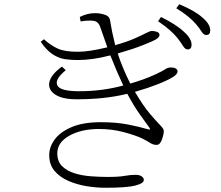

<svg xmlns="http://www.w3.org/2000/svg" viewBox="-20 -839 1040 905"><path d="M817 -659Q787 -697 725 -739L739 -759Q813 -722 846 -690Q883 -658 883 -628Q883 -606 864 -606Q853 -606 843 -622Q833 -638 817 -659ZM904 -725Q873 -762 811 -800L825 -819Q899 -788 932 -758Q971 -726 971 -696Q971 -674 952 -674Q940 -674 930.5 -689.5Q921 -705 904 -725ZM676 -230Q686 -227 687 -229.5Q688 -232 683 -239Q669 -258 640 -298.5Q611 -339 580 -397Q476 -371 342 -371Q272 -371 238.5 -394.5Q205 -418 213 -453Q221 -488 272 -525L290 -508Q237 -465 250 -437Q263 -409 353 -409Q463 -409 561 -436Q530 -502 500 -578Q417 -556 345 -556Q316 -556 287 -560Q258 -564 229 -582.5Q200 -601 172 -642L187 -654Q219 -625 252 -610Q285 -595 347 -595Q400 -595 486 -616L453 -710Q448 -726 438 -734Q428 -742 405 -742Q380 -742 360 -738L356 -759Q391 -777 428 -777Q449 -777 471.5 -770.5Q494 -764 498 -747Q507 -690 523 -626Q579 -642 614 -657.5Q649 -673 668 -683Q687 -693 696 -693Q708 -693 719.5 -689Q731 -685 732 -675Q732 -663 713 -652Q699 -644 650.5 -625Q602 -606 535 -587Q554 -526 594 -445Q665 -466 714 -489Q748 -505 759.5 -513Q771 -521 785 -521Q815 -521 817 -503Q817 -490 797 -477Q740 -442 616 -406Q655 -340 686 -303.5Q717 -267 734.5 -249.5Q752 -232 752 -222Q752 -205 743 -180.5Q734 -156 718 -156Q702 -156 687.5 -165.5Q673 -175 649 -187Q619 -201 564 -216Q509 -231 446 -231Q364 -231 307 -199.5Q250 -168 250 -116Q250 -78 273 -55.5Q296 -33 332 -22Q368 -11 409.5 -8Q451 -5 489 -5Q540 -5 567.5 -10Q595 -15 619 -15Q638 -15 648 -7.5Q658 0 658 9Q658 25 618.5 35.5Q579 46 476 46Q434 46 388 38.5Q342 31 302 13.5Q262 -4 237 -33.5Q212 -63 212 -108Q212 -147 238.5 -182.5Q265 -218 319 -240.5Q373 -263 455 -263Q529 -263 584 -252Q639 -241 676 -230Z"/></svg>

Font: Minh Nguyen ExtraLight
Style: Regular
Weight: 250
Designer: Ryoko NISHIZUKA 西塚涼子 (kana & ideographs); Frank Grießhammer (Latin, Greek & Cyrillic); Wenlong ZHANG 张文龙 (bopomofo); San
Foundry: Adobe
Version: Version 1.100;July 7, 2023;FontCreator 14.0.0.2814 64-bit